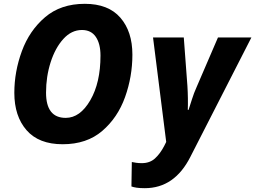

<svg xmlns="http://www.w3.org/2000/svg" viewBox="-20 -745 1336 1005"><path d="M308 10Q434 10 515 -59.5Q596 -129 634.5 -236.5Q673 -344 673 -459Q673 -580 610 -652.5Q547 -725 424 -725Q298 -725 216 -655Q134 -585 94.5 -477.5Q55 -370 55 -259Q55 -137 119 -63.5Q183 10 308 10ZM324 -128Q221 -128 221 -260Q221 -344 245 -419Q269 -494 311.5 -541Q354 -588 409 -588Q457 -588 481.5 -552Q506 -516 506 -454Q506 -312 452.5 -220Q399 -128 324 -128ZM738 240Q894 240 977 75L1296 -549H1121L1009 -289Q995 -258 985 -226Q975 -194 967 -170H963Q964 -197 963.5 -230.5Q963 -264 961 -295L942 -549H781L850 -2L839 20Q818 60 791 84.5Q764 109 722 109Q705 109 692.5 107Q680 105 670 103L668 231Q679 235 695.5 237.5Q712 240 738 240Z"/></svg>

Font: Noto Sans Display Extra
Style: Italic
Weight: 800
Italic angle: -12°
Designer: Monotype Design Team
Foundry: Monotype Imaging Inc.
Version: Version 1.900